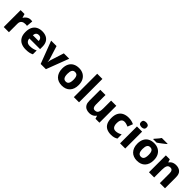

<svg xmlns="http://www.w3.org/2000/svg" viewBox="486 -2585 4414 4414"><g transform="rotate(45 2692.5 -378.5)"><path d="M391 -559Q404 -559 420 -557.5Q436 -556 445 -554L431 -396Q422 -398 408 -399.5Q394 -401 377 -401Q353 -401 329 -395.5Q305 -390 285 -376.5Q265 -363 253 -338.5Q241 -314 241 -275V0H72V-549H199L225 -459H232Q248 -487 272 -509.5Q296 -532 326.5 -545.5Q357 -559 391 -559Z M770 -559Q848 -559 904.5 -530.5Q961 -502 991.5 -446.5Q1022 -391 1022 -309V-231H675Q677 -177 710 -145Q743 -113 804 -113Q857 -113 900 -123Q943 -133 989 -155V-30Q949 -9 903 0.5Q857 10 790 10Q707 10 642.5 -20Q578 -50 541.5 -112.5Q505 -175 505 -271Q505 -369 538 -432.5Q571 -496 631 -527.5Q691 -559 770 -559ZM773 -442Q734 -442 708.5 -417.5Q683 -393 678 -340H867Q867 -369 856.5 -392Q846 -415 825 -428.5Q804 -442 773 -442Z M1273 0 1064 -549H1240L1340 -231Q1343 -220 1346.5 -204.5Q1350 -189 1352.5 -173.5Q1355 -158 1355 -145H1359Q1359 -159 1361.5 -174Q1364 -189 1367.5 -203.5Q1371 -218 1375 -230L1477 -549H1652L1443 0Z M2235 -276Q2235 -207 2216.5 -154Q2198 -101 2162.5 -64Q2127 -27 2077.5 -8.5Q2028 10 1964 10Q1906 10 1856.5 -8.5Q1807 -27 1771.5 -63.5Q1736 -100 1716 -153.5Q1696 -207 1696 -276Q1696 -367 1728.5 -430Q1761 -493 1822 -526Q1883 -559 1967 -559Q2046 -559 2106 -526Q2166 -493 2200.5 -430Q2235 -367 2235 -276ZM1867 -276Q1867 -225 1877 -190Q1887 -155 1909 -137.5Q1931 -120 1966 -120Q2002 -120 2023 -137.5Q2044 -155 2054 -190Q2064 -225 2064 -276Q2064 -327 2054 -361Q2044 -395 2022.5 -412Q2001 -429 1965 -429Q1914 -429 1890.5 -390.5Q1867 -352 1867 -276Z M2520 0H2351V-760H2520Z M3183 -549V0H3055L3033 -70H3023Q3006 -42 2979.5 -24.5Q2953 -7 2921.5 1.5Q2890 10 2856 10Q2800 10 2756 -11Q2712 -32 2687 -76.5Q2662 -121 2662 -191V-549H2831V-238Q2831 -182 2849.5 -153Q2868 -124 2909 -124Q2950 -124 2973 -144Q2996 -164 3005 -203.5Q3014 -243 3014 -299V-549Z M3563 10Q3481 10 3421.5 -19.5Q3362 -49 3330.5 -111.5Q3299 -174 3299 -272Q3299 -372 3334.5 -435.5Q3370 -499 3433 -529Q3496 -559 3577 -559Q3631 -559 3674.5 -548Q3718 -537 3752 -520L3703 -393Q3668 -407 3638 -416Q3608 -425 3577 -425Q3543 -425 3519 -408.5Q3495 -392 3482.5 -358Q3470 -324 3470 -273Q3470 -222 3483 -189.5Q3496 -157 3520 -141Q3544 -125 3578 -125Q3622 -125 3660.5 -138Q3699 -151 3734 -173V-35Q3700 -13 3660 -1.5Q3620 10 3563 10Z M4022 -549V0H3854V-549ZM3939 -767Q3975 -767 4002 -751Q4029 -735 4029 -689Q4029 -644 4002 -627.5Q3975 -611 3939 -611Q3901 -611 3874.5 -627.5Q3848 -644 3848 -689Q3848 -735 3874.5 -751Q3901 -767 3939 -767Z M4678 -276Q4678 -207 4659.5 -154Q4641 -101 4605.5 -64Q4570 -27 4520.5 -8.5Q4471 10 4407 10Q4349 10 4299.5 -8.5Q4250 -27 4214.5 -63.5Q4179 -100 4159 -153.5Q4139 -207 4139 -276Q4139 -367 4171.5 -430Q4204 -493 4265 -526Q4326 -559 4410 -559Q4489 -559 4549 -526Q4609 -493 4643.5 -430Q4678 -367 4678 -276ZM4310 -276Q4310 -225 4320 -190Q4330 -155 4352 -137.5Q4374 -120 4409 -120Q4445 -120 4466 -137.5Q4487 -155 4497 -190Q4507 -225 4507 -276Q4507 -327 4497 -361Q4487 -395 4465.5 -412Q4444 -429 4408 -429Q4357 -429 4333.5 -390.5Q4310 -352 4310 -276ZM4633 -756Q4617 -742 4592 -722Q4567 -702 4538.5 -680Q4510 -658 4483 -638.5Q4456 -619 4437 -606H4325V-619Q4341 -638 4364 -663.5Q4387 -689 4409.5 -716.5Q4432 -744 4446 -766H4633Z M5121 -559Q5208 -559 5261.5 -511.5Q5315 -464 5315 -358V0H5147V-311Q5147 -368 5128 -397Q5109 -426 5068 -426Q5007 -426 4985 -380.5Q4963 -335 4963 -250V0H4794V-549H4922L4945 -478H4953Q4971 -505 4996 -523Q5021 -541 5053 -550Q5085 -559 5121 -559Z"/></g></svg>

Font: Noto Sans Armenian ExtraBold
Style: Regular
Weight: 800
Version: Version 2.007